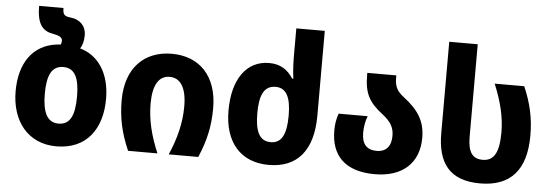

<svg xmlns="http://www.w3.org/2000/svg" viewBox="-50 -909 3059 1068"><g transform="rotate(5 1480.0 -375.0)"><path d="M292 10C461 10 545 -110 545 -276C545 -424 476 -517 377 -544C388 -562 396 -585 396 -618C396 -673 360 -704 314 -710C275 -714 265 -721 265 -760H129C129 -653 164 -620 224 -611C254 -605 272 -597 272 -578C272 -570 271 -563 267 -556C259 -556 250 -555 242 -554C111 -536 40 -432 40 -276C40 -112 131 10 292 10ZM293 -117C230 -117 203 -172 203 -276C203 -380 229 -433 293 -433C357 -433 383 -380 383 -276C383 -171 358 -117 293 -117Z M692 0H856C816 -95 794 -180 794 -273C794 -377 827 -430 887 -430C947 -430 982 -378 982 -273C982 -178 958 -89 919 0H1084C1126 -98 1143 -179 1143 -278C1143 -457 1042 -559 888 -559C734 -559 632 -457 632 -278C632 -181 649 -99 692 0Z M1478 10C1637 10 1724 -92 1724 -287V-760H1565V-620C1565 -574 1566 -529 1573 -480H1566C1536 -527 1495 -555 1432 -555C1305 -555 1229 -447 1229 -272C1229 -95 1321 10 1478 10ZM1478 -117C1414 -117 1390 -171 1390 -272C1390 -373 1415 -426 1479 -426C1540 -426 1565 -373 1565 -273C1565 -167 1538 -117 1478 -117Z M2070 10C2224 10 2316 -73 2316 -214C2316 -309 2276 -368 2194 -431C2157 -459 2142 -485 2142 -533V-548H1980V-535C1980 -433 2008 -384 2084 -326C2132 -289 2150 -257 2150 -211C2150 -151 2120 -120 2070 -120C2014 -120 1986 -151 1986 -214C1986 -246 1992 -281 2003 -308H1841C1830 -279 1825 -246 1825 -213C1825 -72 1905 10 2070 10Z M2658 10C2827 10 2914 -86 2914 -279C2914 -375 2896 -458 2856 -550H2691C2730 -456 2752 -371 2752 -283C2752 -169 2723 -122 2661 -122C2604 -122 2578 -158 2578 -244V-760H2419V-250C2419 -85 2486 10 2658 10Z"/></g></svg>

Font: Noto Sans Georgian SemiCondensed Extra
Style: Regular
Weight: 800
Width: 4
Designer: Monotype Design Team
Foundry: Monotype Imaging Inc.
Version: Version 1.901